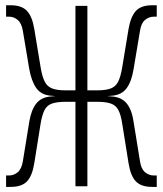

<svg xmlns="http://www.w3.org/2000/svg" viewBox="-20 -716 626 738"><path d="M3.4 2.4V-41.5H14.6Q33.2 -41.5 48.1 -54Q63 -66.4 67.9 -96.2L92.3 -246.6Q99.6 -292.5 118.9 -317.4Q138.2 -342.3 175.3 -345.2L193.4 -346.7L175.3 -348.1Q138.2 -351.1 119.4 -377.7Q100.6 -404.3 92.3 -451.7L67.9 -597.2Q63 -627 48.1 -639.4Q33.2 -651.9 14.6 -651.9H3.4V-695.8H21Q63.5 -695.8 83.7 -674.1Q104 -652.3 111.8 -604.5L136.2 -457Q142.1 -421.4 151.9 -402.3Q161.6 -383.3 180.4 -376Q199.2 -368.7 232.9 -368.7H270V-693.4H315.9V-368.7H353Q386.7 -368.7 405.8 -376Q424.8 -383.3 434.3 -402.3Q443.8 -421.4 449.7 -457L474.1 -604.5Q482.4 -652.3 502.4 -674.1Q522.5 -695.8 564.9 -695.8H582.5V-651.9H571.3Q552.7 -651.9 537.6 -639.4Q522.5 -627 518.1 -597.2L493.7 -451.7Q486.3 -404.3 467.3 -377.7Q448.2 -351.1 410.6 -348.1L392.6 -346.7L410.6 -345.2Q448.2 -342.3 467.8 -317.4Q487.3 -292.5 493.7 -246.6L518.1 -96.2Q522.5 -66.4 537.6 -54Q552.7 -41.5 571.3 -41.5H582.5V2.4H564.9Q522.5 2.4 502.2 -18.8Q481.9 -40 474.1 -88.9L449.7 -241.2Q444.3 -275.9 434.6 -293.7Q424.8 -311.5 405.8 -318.1Q386.7 -324.7 353 -324.7H315.9V0H270V-324.7H232.9Q199.2 -324.7 180.2 -318.1Q161.1 -311.5 151.6 -293.7Q142.1 -275.9 136.2 -241.2L111.8 -88.9Q104 -40 83.7 -18.8Q63.5 2.4 21 2.4Z"/></svg>

Font: Cascadia Mono ExtraLight
Style: Regular
Weight: 200
Monospace: yes
Designer: Aaron Bell
Foundry: Saja Typeworks
Version: Version 2404.023; ttfautohint (v1.8.4)